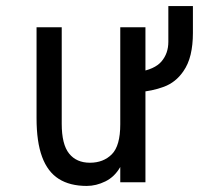

<svg xmlns="http://www.w3.org/2000/svg" viewBox="-20 -601 656 633"><path d="M266 12Q210.5 12 173.8 -11.2Q137 -34.5 118.8 -83.8Q100.5 -133 100.5 -211.5V-511H183.5V-193Q183.5 -125 207.8 -94.8Q232 -64.5 276.5 -64.5Q321 -64.5 348.8 -92.5Q376.5 -120.5 376.5 -191V-511H459.5V0H376.5V-50.5Q358 -18 327.5 -3Q297 12 266 12ZM435 -297V-363.5Q490 -372 512.5 -398.5Q535 -425 535 -463V-581H616V-492Q616 -453 608.5 -421.2Q601 -389.5 584.5 -366Q559.5 -329.5 520.5 -315Q481.5 -300.5 435 -297Z"/></svg>

Font: Overpass Mono Light
Style: Regular
Weight: 400
Monospace: yes
Version: Version 4.000